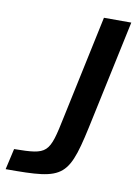

<svg xmlns="http://www.w3.org/2000/svg" viewBox="-104 -741 567 795"><g transform="rotate(10 179.5 -344.0)"><path d="M-4 -88 -24 0C231 0 239 -9 295 -275L383 -688H268L176 -255C143 -95 138 -90 -4 -88Z"/></g></svg>

Font: Saira UNSAM Medium Italic
Style: Regular
Weight: 500
Italic angle: -12°
Designer: Hector Gatti with collaboration of the Omnibus-Type team
Foundry: Omnibus-Type
Version: Version 0.072;PS 000.072;hotconv 1.0.88;makeotf.lib2.5.64775